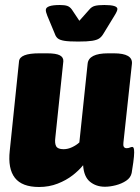

<svg xmlns="http://www.w3.org/2000/svg" viewBox="-20 -738 560 767"><path d="M136 9Q68 9 39.5 -27.5Q11 -64 19 -136L56 -493Q59 -525 137 -525H168Q204 -525 219 -517Q234 -509 233 -493L201 -188Q198 -165 204.5 -153.5Q211 -142 234 -142Q251 -142 268 -150Q285 -158 297 -169L330 -483Q334 -525 412 -525H435Q511 -525 507 -483L473 -168Q470 -146 486 -146Q493 -146 498.5 -148.5Q504 -151 509 -151Q512 -151 514 -146.5Q516 -142 516 -129Q516 -116 512.5 -89.5Q509 -63 506 -47Q502 -28 484 -16Q466 -4 442.5 2Q419 8 399 8Q364 8 339.5 -12Q315 -32 312 -78Q296 -58 270.5 -38Q245 -18 210.5 -4.5Q176 9 136 9ZM397 -718Q449 -718 449 -702Q449 -694 437 -675L393 -603Q386 -591 376.5 -584.5Q367 -578 348 -575Q329 -572 292 -572Q255 -572 237 -575Q219 -578 211 -584.5Q203 -591 199 -603L169 -675Q163 -690 163 -698Q163 -718 219 -718Q238 -718 248.5 -714.5Q259 -711 267 -700L297 -655L337 -700Q346 -711 359 -714.5Q372 -718 397 -718Z"/></svg>

Font: Asap Semi Condensed Semi Condensed Black
Style: Italic
Weight: 900
Width: 4
Italic angle: -6°
Designer: Pablo Cosgaya
Foundry: Omnibus-Type
Version: Version 3.001; ttfautohint (v1.8.4.7-5d5b)